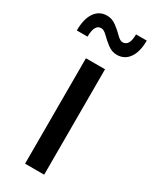

<svg xmlns="http://www.w3.org/2000/svg" viewBox="-196 -786 671 836"><g transform="rotate(30 139.0 -368.5)"><path d="M199 -610Q174 -610 152 -627Q130 -644 113.5 -660.5Q97 -677 84 -677Q50 -677 50 -615H-4Q-4 -673 18 -705Q40 -737 79 -737Q104 -737 126 -720.5Q148 -704 164.5 -687Q181 -670 194 -670Q228 -670 228 -729H282Q282 -673 260 -641.5Q238 -610 199 -610ZM91 0V-530H187V0Z"/></g></svg>

Font: Montserrat
Style: Regular
Weight: 500
Designer: Julieta Ulanovsky
Foundry: Julieta Ulanovsky
Version: Version 7.200;PS 007.200;hotconv 1.0.88;makeotf.lib2.5.64775